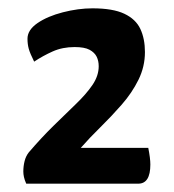

<svg xmlns="http://www.w3.org/2000/svg" viewBox="-20 -730 417 461"><path d="M43 -289Q39 -298 37.5 -305Q36 -312 36 -318Q36 -331 39 -343Q42 -355 49 -364Q79 -399 108 -427.5Q137 -456 162 -480Q187 -504 202 -526Q217 -548 217 -571Q217 -584 212 -594Q207 -604 195 -610.5Q183 -617 159 -617Q130 -617 106.5 -606.5Q83 -596 62 -582Q52 -602 49 -613Q46 -624 46 -637Q46 -658 70 -674.5Q94 -691 131 -700.5Q168 -710 202 -710Q251 -710 278.5 -697Q306 -684 317 -660.5Q328 -637 328 -605Q328 -570 312.5 -538.5Q297 -507 272 -478.5Q247 -450 221 -424.5Q195 -399 174 -375H336Q341 -350 341 -335Q341 -289 312 -289Z"/></svg>

Font: Yanone Kaffeesatz ExtraLight Medium
Style: Regular
Weight: 500
Version: Version 2.003